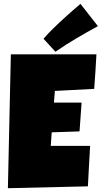

<svg xmlns="http://www.w3.org/2000/svg" viewBox="-20 -990 535 1010"><path d="M487.3 -704.1Q484.4 -658.2 481.9 -613.3Q479.5 -568.4 475.6 -522.5L268.6 -511.7L263.7 -450.2H409.2L398.4 -298.8L252 -293.9L247.1 -222.7H368.2H454.1Q451.2 -168.9 448 -116Q444.8 -63 442.4 -9.8L21.5 0L37.1 -704.1ZM495.1 -852.5Q437 -820.8 381.8 -788.3Q326.7 -755.9 271.5 -717.8L209 -786.1Q218.8 -797.9 232.4 -812.3Q246.1 -826.7 261.5 -841.8Q276.9 -856.9 293.5 -872.3Q310.1 -887.7 325.7 -901.9Q362.8 -935.5 403.3 -969.7Z"/></svg>

Font: Luckiest Guy RUS-BEL-UKR
Style: Regular
Weight: 400
Designer: Astigmatic (AOETI)
Foundry: Astigmatic (AOETI)
Version: Version 1.00 March 11, 2019, initial release